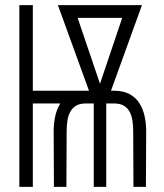

<svg xmlns="http://www.w3.org/2000/svg" viewBox="-20 -731 640 751"><path d="M108.4 -376H328.1L206.5 -710.9H535.2L414.1 -376H429.7Q463.4 -375.5 486.6 -363Q509.8 -350.6 524.2 -328.9Q538.6 -307.1 545.2 -278.3Q551.8 -249.5 551.8 -216.3L550.8 0H502L501 -216.3Q501 -237.3 498.3 -257.1Q495.6 -276.9 488 -292Q480.5 -307.1 466.3 -316.4Q452.1 -325.7 429.7 -326.2H396L395.5 -324.7V0H346.7V-324.7L346.2 -326.2H312Q289.6 -325.7 275.6 -316.4Q261.7 -307.1 253.9 -292Q246.1 -276.9 243.4 -257.1Q240.7 -237.3 240.7 -216.3L239.7 0H190.9L189.9 -216.3Q189.9 -248.5 196 -276.4Q202.1 -304.2 215.8 -326.2H108.4V0H55.7V-710.9H108.4ZM371.1 -403.3 458 -661.1H283.7Z"/></svg>

Font: Roboto Mono Light
Style: Regular
Weight: 300
Designer: Google
Version: Version 2.000985; 2015; ttfautohint (v1.3)